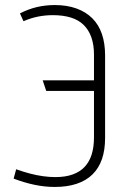

<svg xmlns="http://www.w3.org/2000/svg" viewBox="-20 -730 466 760"><path d="M73 -646Q103 -659 131.5 -664.5Q160 -670 189 -670Q230 -670 260.5 -660.5Q291 -651 311 -631.5Q331 -612 341.5 -582.5Q352 -553 352 -514V-412H149L163 -370H352V-186Q352 -148 343 -119Q334 -90 315.5 -70Q297 -50 268 -39.5Q239 -29 199 -29Q176 -29 150.5 -32.5Q125 -36 98.5 -43Q72 -50 44 -60L34 -23Q76 -7 116.5 1.5Q157 10 197 10Q246 10 283.5 -2.5Q321 -15 346 -39.5Q371 -64 383.5 -100Q396 -136 396 -184V-511Q396 -558 383.5 -595Q371 -632 345.5 -657.5Q320 -683 282.5 -696.5Q245 -710 197 -710Q160 -710 126 -702Q92 -694 59 -677Z"/></svg>

Font: Advent Pro Light
Style: Regular
Weight: 300
Version: Version 3.000